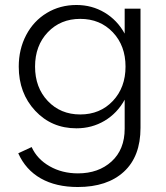

<svg xmlns="http://www.w3.org/2000/svg" viewBox="-20 -500 667 770"><path d="M292 250Q204.6 250 143.8 215.6Q83 181.2 53.2 114.7L106.9 89.8Q128.9 138.2 179 166.7Q229 195.3 292.5 195.3Q375 195.3 427.5 147.5Q480 99.6 480 16.1V-100.1Q450.2 -45.9 399.4 -15.6Q348.6 14.6 286.6 14.6Q187 14.6 121.1 -55.9Q55.2 -126.5 55.2 -232.9Q55.2 -302.7 85 -359.4Q114.7 -416 167.7 -448Q220.7 -480 286.6 -480Q348.6 -480 399.4 -449.7Q450.2 -419.4 480 -365.2V-465.3H543.5V12.7Q543.5 127.4 476.8 188.7Q410.2 250 292 250ZM301.8 -41Q381.3 -41 432.4 -95Q483.4 -148.9 483.4 -232.9Q483.4 -316.9 432.4 -370.6Q381.3 -424.3 301.8 -424.3Q222.7 -424.3 171.6 -370.6Q120.6 -316.9 120.6 -232.9Q120.6 -148.9 171.6 -95Q222.7 -41 301.8 -41Z"/></svg>

Font: Spartan MB
Style: Regular
Weight: 400
Designer: Matt Bailey, Mirko Velimirovic
Foundry: Matt Bailey
Version: Version 1.005